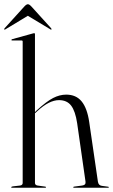

<svg xmlns="http://www.w3.org/2000/svg" viewBox="-33 -886 534 906"><path d="M132 -725V-357L140 -365Q186.5 -407.5 217.5 -423.5Q248.5 -439.5 279.5 -439.5Q326 -439.5 352.2 -407.5Q378.5 -375.5 388 -310L429 -29Q431.5 -11 447.5 -9L477 -5Q480.5 -4.5 480.5 -2.5Q480.5 0 477 0H316.5Q312.5 0 312.5 -2.5Q312.5 -5 317.5 -5.5L355 -10.5Q373 -13 370.5 -29L331 -305Q322.5 -361.5 302.8 -387.5Q283 -413.5 245.5 -413.5Q199 -413.5 143 -361.5L132 -351.5V-23Q132 -12.5 144 -10.5L179.5 -5.5Q184 -5.5 184 -2.5Q184 0 180.5 0H23Q20 0 20 -2.5Q20 -5 27 -6.5L62 -10.5Q74 -12.5 74 -22.5V-690Q74 -695 69 -695H23.5Q21 -695 21 -697.5Q21 -700 24 -701L121.5 -728Q125.5 -729.5 128 -729.5Q132 -729.5 132 -725ZM209.5 -746.5Q207.5 -745 203 -748.5L98.5 -811.5L-6 -748.5Q-10.5 -745 -12.5 -746.5Q-14.5 -749 -11 -753L81.5 -855Q91.5 -866 98.5 -866Q105.5 -866 115.5 -855L208 -753Q211.5 -748.5 209.5 -746.5Z"/></svg>

Font: Fraunces 144pt S000 Light
Style: Regular
Weight: 300
Version: Version 1.000; ttfautohint (v1.8.3)